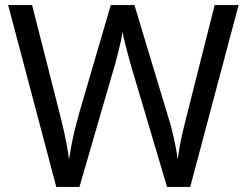

<svg xmlns="http://www.w3.org/2000/svg" viewBox="-20 -734 970 754"><path d="M917 -714 727 0H636L497 -468Q491 -489 485 -511Q479 -533 474 -553Q469 -573 465.5 -587.5Q462 -602 461 -609Q460 -602 457.5 -587.5Q455 -573 450 -553Q445 -533 439.5 -510.5Q434 -488 427 -465L292 0H201L12 -714H106L217 -278Q225 -247 231.5 -217.5Q238 -188 243 -160.5Q248 -133 251 -108Q255 -134 260.5 -163.5Q266 -193 273.5 -223Q281 -253 289 -283L415 -714H508L639 -280Q649 -249 656.5 -218Q664 -187 669.5 -159Q675 -131 678 -108Q681 -133 686 -160.5Q691 -188 698 -218Q705 -248 713 -279L823 -714Z"/></svg>

Font: Noto Naskh Arabic
Style: Regular
Weight: 400
Designer: Monotype Design Team, David Williams, Mohamad Dakak and Nizar Qandah
Foundry: Monotype Imaging Inc.
Version: Version 2.013